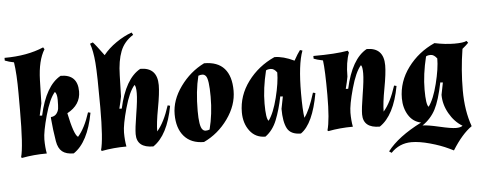

<svg xmlns="http://www.w3.org/2000/svg" viewBox="-63 -904 3195 1273"><g transform="rotate(-5 1534.5 -267.5)"><path d="M67 -303V-412Q67 -544 55 -621Q22 -627 -5 -638V-656Q146 -656 256 -703L264 -690Q220 -620 216 -489L212 -334L194 -254L210 -253Q253 -449 355 -505Q468 -505 468 -391Q468 -302 378 -254Q408 -108 435 -92Q482 -145 515 -248L531 -244Q495 -50 397 15Q347 15 320.5 -6.5Q294 -28 286 -76Q273 -154 267 -228V-238Q292 -240 304.5 -256Q317 -272 319.5 -290Q322 -308 322 -348Q322 -388 308 -402Q271 -361 241 -253Q211 -145 211 -93.5Q211 -42 219 0Q132 0 53 15L47 10Q67 -59 67 -303Z M998 -387Q998 -334 979.5 -235Q961 -136 961 -82Q1009 -136 1045 -248L1061 -244Q1025 -50 927 15Q817 15 817 -76Q817 -113 832.5 -207.5Q848 -302 848 -347Q848 -392 838 -402Q801 -361 771 -253Q741 -145 741 -93.5Q741 -42 749 0Q664 0 585 15L579 10Q599 -59 599 -274.5Q599 -490 592.5 -571Q586 -652 568 -700L587 -707Q603 -691 658 -616Q692 -659 744 -695Q796 -731 849 -750L858 -734Q797 -696 772.5 -633.5Q748 -571 746 -475L742 -334Q736 -300 724 -254L740 -253Q783 -449 885 -505Q998 -505 998 -387Z M1315 -419Q1305 -431 1291.5 -431Q1278 -431 1265 -426Q1240 -326 1240 -194Q1240 -93 1260 -70Q1269 -59 1282 -59Q1295 -59 1308 -64Q1334 -165 1334 -280.5Q1334 -396 1315 -419ZM1310 -505Q1400 -505 1444.5 -454.5Q1489 -404 1489 -307Q1489 -210 1424.5 -120Q1360 -30 1264 15Q1179 15 1132.5 -38Q1086 -91 1086 -185Q1086 -279 1150.5 -368.5Q1215 -458 1310 -505Z M1531 -159Q1531 -270 1600 -363Q1669 -456 1778 -505Q1836 -505 1909 -470Q1934 -515 1951 -537L1967 -532Q1933 -443 1933 -250Q1933 -141 1941 -87Q1976 -131 2012 -248L2028 -244Q1992 -42 1909 15Q1841 15 1818 -29Q1795 -73 1795 -159L1811 -240L1794 -242Q1776 -153 1749.5 -87Q1723 -21 1673 15Q1607 15 1569 -35.5Q1531 -86 1531 -159ZM1715 -422Q1686 -304 1686 -203Q1686 -102 1703 -88Q1738 -135 1763 -235Q1788 -335 1788 -402Q1769 -429 1747 -429Q1725 -429 1715 -422Z M2505 -387Q2505 -334 2486.5 -235Q2468 -136 2468 -82Q2516 -136 2552 -248L2568 -244Q2532 -50 2434 15Q2324 15 2324 -76Q2324 -113 2339.5 -207.5Q2355 -302 2355 -347Q2355 -392 2345 -402Q2308 -361 2278 -253Q2248 -145 2248 -93.5Q2248 -42 2256 0Q2171 0 2092 15L2086 10Q2106 -59 2106 -224Q2106 -389 2097 -455Q2054 -464 2036 -472V-490Q2185 -490 2266 -505L2273 -492Q2249 -430 2249 -334Q2243 -300 2231 -254L2247 -253Q2290 -449 2392 -505Q2505 -505 2505 -387Z M2596 -159Q2596 -270 2665 -363Q2734 -456 2843 -505Q2914 -490 2975 -490Q3036 -490 3056 -501L3066 -488Q3051 -472 3025 -451Q3003 -313 3003 -176.5Q3003 -40 3041 65Q2975 111 2910 215L2879 200Q2827 175 2756.5 155.5Q2686 136 2634 136Q2553 136 2497 195L2481 184Q2552 91 2709 12Q2655 1 2625.5 -47Q2596 -95 2596 -159ZM2981 57Q2928 25 2894 -35Q2860 -95 2860 -159Q2864 -180 2876 -240L2859 -242Q2835 -124 2804.5 -65.5Q2774 -7 2717 32Q2750 32 2827.5 50Q2905 68 2936.5 68Q2968 68 2981 57ZM2780 -422Q2751 -304 2751 -203Q2751 -102 2768 -88Q2803 -135 2828 -235Q2853 -335 2853 -402Q2833 -429 2811.5 -429Q2790 -429 2780 -422Z"/></g></svg>

Font: Almendra
Style: Bold Italic
Weight: 700
Italic angle: -12°
Designer: Ana Sanfelippo
Foundry: Ana Sanfelippo
Version: Version 1.004